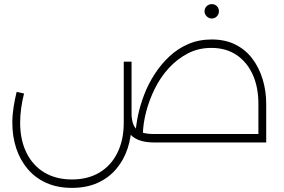

<svg xmlns="http://www.w3.org/2000/svg" viewBox="-20 -693 1382 934"><path d="M730 0Q661 0 625.5 -28.5Q590 -57 583 -118L620 -132Q622 -98 633.5 -78Q645 -58 668.5 -49.5Q692 -41 730 -41H1275V0ZM1237 0V-187Q1237 -270 1209 -331Q1181 -392 1130 -426Q1079 -460 1008 -460Q945 -460 893.5 -433Q842 -406 801.5 -362Q761 -318 733.5 -262.5Q706 -207 691 -149.5Q676 -92 675 -40H639Q641 -82 651.5 -132Q662 -182 682 -234Q702 -286 733 -333.5Q764 -381 804.5 -419Q845 -457 896.5 -479Q948 -501 1010 -501Q1076 -501 1125.5 -476Q1175 -451 1208 -407Q1241 -363 1258 -306.5Q1275 -250 1275 -187V0ZM330 221Q260 221 206 197Q152 173 115 129.5Q78 86 59 28.5Q40 -29 40 -96Q40 -133 46 -171.5Q52 -210 61 -246L97 -238Q88 -203 83 -167Q78 -131 78 -96Q78 -12 109 50.5Q140 113 196.5 146.5Q253 180 330 180Q407 180 463.5 146.5Q520 113 551 50.5Q582 -12 582 -96V-393H620V-96Q620 -29 601 28.5Q582 86 545 129.5Q508 173 454 197Q400 221 330 221ZM1010 -603Q996 -603 985.5 -613.5Q975 -624 975 -638Q975 -653 985.5 -663Q996 -673 1010 -673Q1025 -673 1035 -663Q1045 -653 1045 -638Q1045 -624 1035 -613.5Q1025 -603 1010 -603Z"/></svg>

Font: Alexandria ExtraLight
Style: Regular
Weight: 250
Designer: Mohamed Gaber
Foundry: Kief Type Foundry
Version: Version 5.100